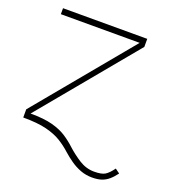

<svg xmlns="http://www.w3.org/2000/svg" viewBox="-117 -572 714 798"><g transform="rotate(20 240.0 -173.0)"><path d="M379.4 136.7Q403.8 136.7 421.1 130.9Q438.5 125 452.6 112.8Q466.8 100.6 480 82.5L460 67.9Q442.4 92.3 427.2 101.6Q412.1 110.8 379.4 110.8Q343.8 110.8 312.7 91.1Q281.7 71.3 255.4 47.4Q233.9 27.3 208.5 10.7Q183.1 -5.9 145.5 -15.9Q107.9 -25.9 48.8 -25.9L398.4 -447.8V-483.4H25.9V-457H374.5L25.9 -36.1V0Q89.4 0 129.2 10Q168.9 20 195.3 36.4Q221.7 52.7 243.7 72.8Q262.2 89.4 283.2 104Q304.2 118.7 328.1 127.7Q352.1 136.7 379.4 136.7Z"/></g></svg>

Font: Estedad VF
Style: Regular
Weight: 100
Designer: Amin Abedi
Version: Version 7.3